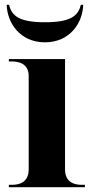

<svg xmlns="http://www.w3.org/2000/svg" viewBox="-20 -783 392 803"><path d="M168 -606C273 -606 326 -688 328 -763H318C307 -715 273 -690 168 -690C63 -690 29 -715 18 -763H8C10 -688 63 -606 168 -606ZM17 0H335V-10H323C294 -10 252 -18 252 -75V-536H17V-526H29C57 -526 100 -518 100 -465V-75C100 -18 58 -10 29 -10H17Z"/></svg>

Font: Noto Serif Display
Style: Bold
Weight: 700
Designer: Monotype Design Team
Foundry: Monotype Imaging Inc.
Version: Version 2.009